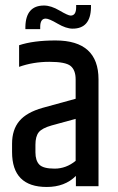

<svg xmlns="http://www.w3.org/2000/svg" viewBox="-20 -741 469 764"><path d="M283 -721H342V-710Q340 -627 269 -627Q243 -627 209 -647Q175 -667 162 -667Q140 -667 140 -634V-625H81V-635Q83 -719 155 -719Q183 -719 217 -699Q251 -679 261 -679Q283 -679 283 -712ZM121 -165V-135Q121 -102 136.5 -86Q152 -70 197.5 -70Q243 -70 281 -101V-268L186 -242Q147 -231 134 -214.5Q121 -198 121 -165ZM56 -561Q113 -580 201 -580Q372 -580 372 -425V0H282V-41Q238 3 166 3Q28 3 28 -136V-169Q28 -225 57 -259.5Q86 -294 150 -312L281 -348V-425Q281 -462 261 -478.5Q241 -495 176.5 -495Q112 -495 56 -475Z"/></svg>

Font: Khand Medium
Style: Regular
Weight: 500
Designer: Devanagari: Sanchit Sawaria, Jyotish Sonowal; Latin: Satya Rajpurohit
Foundry: Indian Type Foundry
Version: Version 1.100;PS 1.0;hotconv 1.0.78;makeotf.lib2.5.61930; tt